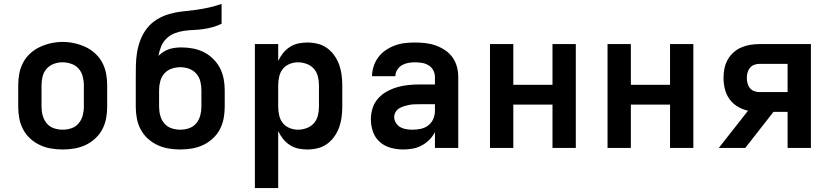

<svg xmlns="http://www.w3.org/2000/svg" viewBox="-20 -755 4240 980"><path d="M300 8Q270 8 240.5 3Q211 -2 184 -14.5Q157 -27 134.5 -47.5Q112 -68 98 -94.5Q84 -121 78.5 -150.5Q73 -180 73 -210V-320Q73 -350 78.5 -379.5Q84 -409 98 -435.5Q112 -462 134.5 -482.5Q157 -503 184 -515.5Q211 -528 240.5 -534.5Q270 -541 300 -541Q330 -541 359.5 -534.5Q389 -528 416 -515.5Q443 -503 465.5 -482.5Q488 -462 502 -435.5Q516 -409 521.5 -379.5Q527 -350 527 -320V-210Q527 -180 521.5 -150.5Q516 -121 502 -94.5Q488 -68 465.5 -47.5Q443 -27 416 -14.5Q389 -2 359.5 3Q330 8 300 8ZM300 -93Q323 -93 345 -100.5Q367 -108 381.5 -125.5Q396 -143 402 -165Q408 -187 408 -210V-320Q408 -343 402 -365.5Q396 -388 381 -405Q366 -422 343.5 -429.5Q321 -437 299 -437Q276 -437 254.5 -429Q233 -421 218 -404Q203 -387 197.5 -365Q192 -343 192 -320V-210Q192 -187 198 -165Q204 -143 218.5 -125.5Q233 -108 255 -100.5Q277 -93 300 -93Z M900 8Q870 8 840.5 3Q811 -2 784 -14.5Q757 -27 734.5 -47.5Q712 -68 698 -94.5Q684 -121 678.5 -150.5Q673 -180 673 -210V-295Q673 -309 673 -323Q673 -337 673 -351Q673 -385 673.5 -419Q674 -453 679.5 -487Q685 -521 697.5 -553Q710 -585 731 -611.5Q752 -638 781.5 -656Q811 -674 844 -683.5Q877 -693 911 -696.5Q945 -700 979 -704.5Q1013 -709 1046 -716.5Q1079 -724 1111 -735V-634Q1089 -623 1065.5 -616.5Q1042 -610 1017.5 -606.5Q993 -603 968 -602Q943 -601 918.5 -597.5Q894 -594 871 -585Q848 -576 830 -558.5Q812 -541 802.5 -518Q793 -495 789 -470Q801 -482 814.5 -490.5Q828 -499 843 -504Q858 -509 874 -511Q890 -513 906 -513Q935 -513 964.5 -507.5Q994 -502 1020 -489Q1046 -476 1067.5 -455Q1089 -434 1102.5 -408Q1116 -382 1121.5 -353Q1127 -324 1127 -295V-210Q1127 -180 1121.5 -150.5Q1116 -121 1102 -94.5Q1088 -68 1065.5 -47.5Q1043 -27 1016 -14.5Q989 -2 959.5 3Q930 8 900 8ZM900 -93Q923 -93 945 -100.5Q967 -108 981.5 -125.5Q996 -143 1002 -165Q1008 -187 1008 -210V-295Q1008 -317 1002.5 -339.5Q997 -362 982 -379Q967 -396 945.5 -404Q924 -412 901 -412Q901 -412 901 -412Q901 -412 901 -412Q878 -412 856 -404.5Q834 -397 819 -380Q804 -363 798 -340.5Q792 -318 792 -295V-210Q792 -187 798 -165Q804 -143 818.5 -125.5Q833 -108 855 -100.5Q877 -93 900 -93Z M1281 205V-530H1400V-444Q1410 -465 1424.5 -483.5Q1439 -502 1459 -515Q1479 -528 1502 -533Q1525 -538 1549 -538Q1576 -538 1602 -531.5Q1628 -525 1649.5 -509.5Q1671 -494 1686.5 -472Q1702 -450 1711 -425Q1720 -400 1723.5 -373.5Q1727 -347 1727 -320V-210Q1727 -183 1723.5 -156.5Q1720 -130 1711 -105Q1702 -80 1686.5 -58Q1671 -36 1649.5 -20.5Q1628 -5 1602 1.5Q1576 8 1549 8Q1525 8 1502 3Q1479 -2 1459 -15Q1439 -28 1424.5 -46.5Q1410 -65 1400 -86V205ZM1501 -93Q1523 -93 1545 -101Q1567 -109 1582 -126Q1597 -143 1602.5 -165Q1608 -187 1608 -210V-320Q1608 -343 1602.5 -365Q1597 -387 1582 -404Q1567 -421 1545 -429Q1523 -437 1501 -437Q1479 -437 1458 -428.5Q1437 -420 1423.5 -403Q1410 -386 1405 -364Q1400 -342 1400 -320V-210Q1400 -188 1405 -166Q1410 -144 1423.5 -127Q1437 -110 1458 -101.5Q1479 -93 1501 -93Z M2039 8Q2006 8 1974.5 -0.5Q1943 -9 1919 -30Q1895 -51 1884 -82Q1873 -113 1873 -145Q1873 -174 1881.5 -202Q1890 -230 1909.5 -252Q1929 -274 1954.5 -288Q1980 -302 2007.5 -310Q2035 -318 2064 -321Q2093 -324 2122 -324H2200V-362Q2200 -380 2191.5 -396Q2183 -412 2167.5 -421.5Q2152 -431 2134 -434Q2116 -437 2098 -437Q2081 -437 2064 -434Q2047 -431 2032 -422.5Q2017 -414 2007.5 -398.5Q1998 -383 1998 -366H1879Q1879 -366 1879 -366Q1879 -366 1879 -366Q1879 -392 1887.5 -417.5Q1896 -443 1911.5 -463.5Q1927 -484 1949 -499Q1971 -514 1995.5 -523Q2020 -532 2046 -535Q2072 -538 2098 -538Q2125 -538 2151.5 -535Q2178 -532 2203.5 -523Q2229 -514 2251.5 -499Q2274 -484 2289.5 -462.5Q2305 -441 2312 -415Q2319 -389 2319 -362V0H2200V-81Q2189 -59 2171.5 -41.5Q2154 -24 2132.5 -12.5Q2111 -1 2087 3.5Q2063 8 2039 8ZM2086 -93Q2107 -93 2128 -97.5Q2149 -102 2166 -115Q2183 -128 2191.5 -148Q2200 -168 2200 -189V-223H2122Q2108 -223 2094.5 -222.5Q2081 -222 2068 -219.5Q2055 -217 2042 -213Q2029 -209 2017.5 -202Q2006 -195 1999 -183Q1992 -171 1992 -158Q1992 -142 2001 -127.5Q2010 -113 2024 -105.5Q2038 -98 2054 -95.5Q2070 -93 2086 -93Z M2481 0V-530H2600V-322H2800V-530H2919V0H2800V-221H2600V0Z M3081 0V-530H3200V-322H3400V-530H3519V0H3400V-221H3200V0Z M3649 0 3798 -190Q3770 -196 3745 -211Q3720 -226 3703.5 -249Q3687 -272 3680 -300.5Q3673 -329 3673 -357Q3673 -381 3677.5 -404.5Q3682 -428 3693.5 -449Q3705 -470 3723 -486.5Q3741 -503 3763 -512.5Q3785 -522 3808.5 -526Q3832 -530 3856 -530H4119V0H4000V-184H3928L3784 0ZM3856 -285H4000V-429H3856Q3842 -429 3829 -424Q3816 -419 3807.5 -408.5Q3799 -398 3795.5 -384.5Q3792 -371 3792 -357Q3792 -343 3795.5 -329.5Q3799 -316 3807.5 -305.5Q3816 -295 3829 -290Q3842 -285 3856 -285Z"/></svg>

Font: Iosevka Curly Extended
Style: Bold
Weight: 700
Width: 7
Monospace: yes
Designer: Belleve Invis
Foundry: Belleve Invis
Version: Version 11.1.0; ttfautohint (v1.8.3)